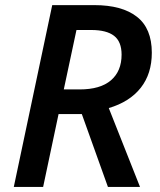

<svg xmlns="http://www.w3.org/2000/svg" viewBox="-20 -734 630 754"><path d="M34.2 0 185.1 -713.9H350.6Q459 -713.9 517.6 -668.2Q576.2 -622.6 576.2 -526.9Q576.2 -444.3 532.7 -389.2Q489.3 -334 407.2 -309.6L529.8 0H403.8L301.3 -286.1H210L149.4 0ZM230.5 -382.8H292.5Q374 -382.8 415.8 -418.7Q457.5 -454.6 457.5 -519.5Q457.5 -570.3 428 -593.3Q398.4 -616.2 338.4 -616.2H280.3Z"/></svg>

Font: Open Sans SemiBold
Style: Italic
Weight: 600
Italic angle: -12°
Designer: Monotype Design Team
Foundry: Monotype Imaging Inc.
Version: Version 3.003; ttfautohint (v1.8.4)